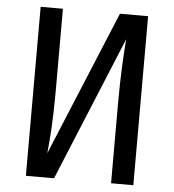

<svg xmlns="http://www.w3.org/2000/svg" viewBox="-53 -793 763 842"><g transform="rotate(5 328.5 -372.0)"><path d="M565 -744H441L177 -107C184 -175 190 -258 190 -381V-744H92V0H216L478 -635C473 -571 467 -475 467 -361V0H565Z"/></g></svg>

Font: Glow Sans SC Condensed Medium
Style: Regular
Weight: 600
Width: 3
Designer: Ryoko NISHIZUKA (kana, bopomofo & ideographs); Paul D. Hunt (Latin, Greek & Cyrillic); Sandoll Communications, Soo-young
Version: Version 0.93